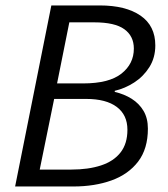

<svg xmlns="http://www.w3.org/2000/svg" viewBox="-20 -676 609 696"><path d="M34.8 0 166.1 -656.3H341.2Q435.8 -656.3 489.4 -619.4Q543 -582.5 543 -511.4Q543 -466.9 521.5 -432.7Q499.9 -398.5 466.2 -376.8Q432.5 -355.2 396 -346.8V-342.8Q429.8 -335.1 457.2 -318Q484.5 -300.8 500.3 -274.1Q516.1 -247.3 516.1 -209.7Q516.1 -136.7 480.9 -90.5Q445.7 -44.3 384.5 -22.1Q323.4 0 245.5 0ZM186.9 -373.6H281.3Q375.1 -373.6 420.1 -409Q465.2 -444.5 465.2 -499.8Q465.2 -545.1 430.7 -570.1Q396.3 -595 321.6 -595H231.3ZM124 -61.3H238.5Q300.6 -61.3 346.4 -76.4Q392.2 -91.5 417 -123.4Q441.9 -155.2 441.9 -205.6Q441.9 -259.3 403.4 -288.3Q364.8 -317.4 292 -317.4H176.3Z"/></svg>

Font: Source Sans 3
Style: Italic
Weight: 200
Italic angle: -11°
Designer: Paul D. Hunt
Foundry: Adobe
Version: Version 3.046;hotconv 1.0.118;makeotfexe 2.5.65603